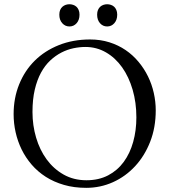

<svg xmlns="http://www.w3.org/2000/svg" viewBox="-20 -881 804 915"><path d="M134.8 -347.2Q134.8 -283.7 152.1 -225.1Q169.4 -166.5 202.4 -121.3Q235.4 -76.2 283.2 -49.1Q331.1 -22 392.1 -22Q450.7 -22 495.4 -45.4Q540 -68.8 569.8 -109.6Q599.6 -150.4 614.7 -204.8Q629.9 -259.3 629.9 -321.8Q629.9 -392.1 612.1 -453.4Q594.2 -514.6 562 -560.1Q529.8 -605.5 485.1 -631.3Q440.4 -657.2 387.2 -657.2Q359.4 -657.2 330.1 -651.1Q300.8 -645 272.7 -630.6Q244.6 -616.2 219.5 -592.8Q194.3 -569.3 175.5 -534.9Q156.7 -500.5 145.8 -454.1Q134.8 -407.7 134.8 -347.2ZM44.9 -336.9Q44.9 -413.6 71.3 -479Q97.7 -544.4 145.5 -591.8Q193.4 -639.2 260.5 -666Q327.6 -692.9 409.2 -692.9Q459 -692.9 501.5 -679.4Q543.9 -666 578.6 -642.3Q613.3 -618.7 640.1 -586.4Q667 -554.2 685.3 -516.8Q703.6 -479.5 712.9 -438Q722.2 -396.5 722.2 -355Q722.2 -273.4 695.8 -205.8Q669.4 -138.2 624 -89.1Q578.6 -40 518.6 -12.9Q458.5 14.2 391.1 14.2Q333 14.2 284.9 0.2Q236.8 -13.7 198.2 -38.3Q159.7 -63 130.9 -96.4Q102.1 -129.9 83 -168.9Q64 -208 54.4 -250.7Q44.9 -293.5 44.9 -336.9ZM442.9 -811Q442.9 -824.2 447 -833.7Q451.2 -843.3 457.8 -849.1Q464.4 -855 473.1 -857.9Q481.9 -860.8 490.7 -860.8Q499.5 -860.8 508.3 -857.9Q517.1 -855 523.7 -849.1Q530.3 -843.3 534.4 -833.7Q538.6 -824.2 538.6 -811Q538.6 -786.1 524.9 -770.5Q511.2 -754.9 490.7 -754.9Q470.2 -754.9 456.5 -770.5Q442.9 -786.1 442.9 -811ZM262.7 -811Q262.7 -824.2 266.8 -833.7Q271 -843.3 277.8 -849.1Q284.7 -855 293.2 -857.9Q301.8 -860.8 311 -860.8Q319.8 -860.8 328.6 -857.9Q337.4 -855 344 -849.1Q350.6 -843.3 354.7 -833.7Q358.9 -824.2 358.9 -811Q358.9 -786.1 345.2 -770.5Q331.5 -754.9 311 -754.9Q290.5 -754.9 276.6 -770.5Q262.7 -786.1 262.7 -811Z"/></svg>

Font: Simonetta
Style: Regular
Weight: 400
Designer: Gayaneh Bagdasaryan
Foundry: BrownFox
Version: Version 1.001